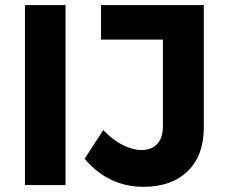

<svg xmlns="http://www.w3.org/2000/svg" viewBox="-20 -720 889 747"><path d="M77.1 -700.2H234.9V0H77.1ZM772.9 -224.1Q772.9 -114.7 710.2 -54Q647.5 6.8 538.1 6.8Q402.3 6.8 309.1 -102.1L381.8 -213.9Q417.5 -176.3 456.8 -156.2Q496.1 -136.2 529.8 -136.2Q569.3 -136.2 591.6 -159.9Q613.8 -183.6 613.8 -228V-565.9H373V-700.2H772.9Z"/></svg>

Font: Montserrat arm SemiBold
Style: Regular
Weight: 600
Designer: Julieta Ulanovsky
Foundry: Julieta Ulanovsky
Version: Version 6.000;PS 006.000;hotconv 1.0.88;makeotf.lib2.5.64775